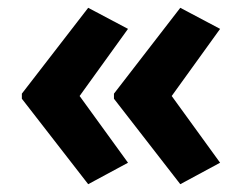

<svg xmlns="http://www.w3.org/2000/svg" viewBox="-20 -520 621 492"><path d="M36 -280 206 -500 308 -446 184 -274 308 -103 206 -48 36 -267ZM272 -280 442 -500 544 -446 420 -274 544 -103 442 -48 272 -267Z"/></svg>

Font: Noto Sans Gujarati UI SemiCondensed
Style: Bold
Weight: 700
Width: 4
Designer: Jelle Bosma - Monotype Design Team, Universal Thirst
Foundry: Monotype Imaging Inc.
Version: Version 2.106; ttfautohint (v1.8.4.7-5d5b)